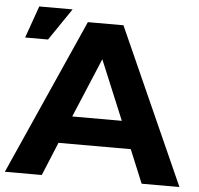

<svg xmlns="http://www.w3.org/2000/svg" viewBox="-62 -805 891 860"><g transform="rotate(5 383.5 -375.5)"><path d="M270 -273H493L382 -540ZM544 -150H219L157 0H-9L303 -700H463L776 0H606ZM29 -607 80 -751H230L132 -607Z"/></g></svg>

Font: Montserrat Z
Style: Bold
Weight: 700
Designer: Julieta Ulanovsky
Foundry: Julieta Ulanovsky
Version: Version 8.000